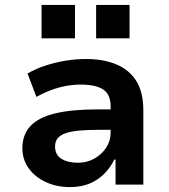

<svg xmlns="http://www.w3.org/2000/svg" viewBox="-20 -751 689 781"><path d="M265 10Q209 10 165 -11Q121 -32 96 -67.5Q71 -103 71 -148Q71 -203 103.5 -238Q136 -273 203.5 -289.5Q271 -306 376 -306H449V-223H384Q338 -223 304 -220Q270 -217 248 -209.5Q226 -202 215 -189Q204 -176 204 -155Q204 -121 230 -105Q256 -89 298 -89Q334 -89 364 -106Q394 -123 412 -150.5Q430 -178 430 -211V-318Q430 -368 399 -387.5Q368 -407 307 -407Q266 -407 222 -395.5Q178 -384 128 -357L92 -452Q127 -472 165.5 -484.5Q204 -497 246 -504Q288 -511 330 -511Q401 -511 453.5 -489Q506 -467 534.5 -421.5Q563 -376 563 -302V0H450V-102H445Q430 -71 405.5 -45.5Q381 -20 346 -5Q311 10 265 10ZM371 -595V-731H507V-595ZM149 -595V-731H285V-595Z"/></svg>

Font: Nunito Sans 7pt
Style: Bold
Weight: 700
Designer: Vernon Adams
Foundry: Vernon Adams
Version: Version 3.101;gftools[0.9.27]